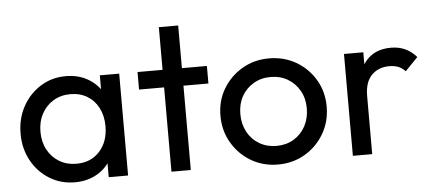

<svg xmlns="http://www.w3.org/2000/svg" viewBox="-48 -778 2014 892"><g transform="rotate(-5 959.0 -332.0)"><path d="M268.2 10Q202.5 10 149.8 -22.6Q97 -55.2 66.4 -111.1Q35.8 -167 35.8 -236.5Q35.8 -306.8 66.4 -362.8Q97 -418.8 149.6 -451.9Q202.2 -485 267.8 -485Q322.2 -485 364.8 -462.5Q407.2 -440 433.1 -400.2Q459 -360.5 461.8 -309V-166.2Q458.8 -114.8 433.2 -74.9Q407.8 -35 365.1 -12.5Q322.5 10 268.2 10ZM282.8 -75.2Q350 -75.2 390.9 -120.4Q431.8 -165.5 431.8 -237.2Q431.8 -285.5 413.1 -322.1Q394.5 -358.8 360.9 -379.2Q327.2 -399.8 282.2 -399.8Q237.2 -399.8 202.8 -379Q168.2 -358.2 148.4 -321.6Q128.5 -285 128.5 -237.5Q128.5 -190 148.4 -153.4Q168.2 -116.8 203 -96Q237.8 -75.2 282.8 -75.2ZM426.2 0V-127.5L442.8 -243.8L426.2 -358.5V-475H516.5V0Z M718.8 0V-674H809V0ZM602 -393.2V-475H925.5V-393.2Z M1215.5 10Q1146.2 10 1090.1 -23.1Q1034 -56.2 1001 -112.8Q968 -169.2 968 -238.8Q968 -308 1001 -363.5Q1034 -419 1090.1 -452Q1146.2 -485 1215.5 -485Q1285.2 -485 1341.4 -452.4Q1397.5 -419.8 1430.5 -363.9Q1463.5 -308 1463.5 -238.8Q1463.5 -169 1430.5 -112.6Q1397.5 -56.2 1341.4 -23.1Q1285.2 10 1215.5 10ZM1215.5 -76.8Q1260.8 -76.8 1295.9 -97.6Q1331 -118.5 1350.9 -155.4Q1370.8 -192.2 1370.8 -239Q1370.8 -285.2 1350.5 -321Q1330.2 -356.8 1295.5 -377.5Q1260.8 -398.2 1215.5 -398.2Q1171 -398.2 1135.8 -377.5Q1100.5 -356.8 1080.6 -321Q1060.8 -285.2 1060.8 -238.8Q1060.8 -192 1080.6 -155.2Q1100.5 -118.5 1135.8 -97.6Q1171 -76.8 1215.5 -76.8Z M1564.8 0V-475H1655V0ZM1655 -270.5 1621.2 -286.2Q1621.2 -376.5 1663.2 -430.8Q1705.2 -485 1784.2 -485Q1819.8 -485 1848.9 -472.2Q1878 -459.5 1903 -431.2L1843.8 -370Q1828.8 -386.2 1810.6 -393.2Q1792.5 -400.2 1768.8 -400.2Q1719 -400.2 1687 -368.1Q1655 -336 1655 -270.5Z"/></g></svg>

Font: Outfit Thin
Style: Regular
Weight: 100
Designer: Rodrigo Fuenzalida
Foundry: fragTYPE
Version: Version 1.100;gftools[0.9.27]